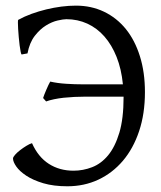

<svg xmlns="http://www.w3.org/2000/svg" viewBox="-20 -650 576 685"><path d="M497.1 -321.3Q497.1 -244.1 476.3 -182.1Q455.6 -120.1 418.5 -76.4Q381.3 -32.7 330.8 -9Q280.3 14.6 220.2 14.6Q170.9 14.6 134.3 3.7Q97.7 -7.3 73.7 -23.2Q49.8 -39.1 38.1 -55.9Q26.4 -72.8 26.4 -84.5Q26.4 -89.4 33.7 -97.7Q41 -106 51.8 -114.3Q62.5 -122.6 74 -129.6Q85.4 -136.7 94.2 -139.2Q116.2 -89.8 154.3 -65.4Q192.4 -41 242.2 -41Q276.4 -41 308.6 -53.5Q340.8 -65.9 365.7 -95.9Q390.6 -126 405.8 -176.5Q420.9 -227.1 420.9 -303.2V-305.2H285.2Q265.1 -305.2 245.4 -304.2Q225.6 -303.2 207.3 -301.3Q189 -299.3 172.9 -295.9Q156.7 -292.5 144.5 -288.1L133.8 -300.3Q134.8 -303.7 137.9 -312Q141.1 -320.3 145 -329.3Q148.9 -338.4 152.8 -346.7Q156.7 -355 159.2 -358.9Q185.5 -353 215.8 -351.1Q246.1 -349.1 276.4 -349.1H418.5Q413.1 -403.8 396 -446.8Q378.9 -489.7 352.5 -519.8Q326.2 -549.8 291.5 -565.7Q256.8 -581.5 216.8 -581.5Q206.1 -581.5 185.8 -576.9Q165.5 -572.3 144 -559.1Q122.6 -545.9 104 -522Q85.4 -498 78.1 -459.5L57.1 -455.6Q55.7 -456.1 53.7 -465.3Q51.8 -474.6 50 -488.3Q48.3 -502 46.9 -517.6Q45.4 -533.2 44.7 -546.6Q43.9 -560.1 43.9 -569.3Q43.9 -578.6 44.9 -579.1Q66.9 -591.3 92.5 -600.6Q118.2 -609.9 145.3 -616.5Q172.4 -623 199.2 -626.5Q226.1 -629.9 251 -629.9Q305.7 -629.9 351.1 -608.2Q396.5 -586.4 429 -546.4Q461.4 -506.3 479.2 -449.2Q497.1 -392.1 497.1 -321.3Z"/></svg>

Font: Akkhara
Style: Regular
Weight: 400
Designer: J. Victor Gaultney
Version: Version 1.00 June 13, 2006, initial release